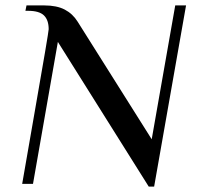

<svg xmlns="http://www.w3.org/2000/svg" viewBox="-20 -680 727 710"><path d="M194 -525 102 0H62L106 -253Q160 -561 160 -572Q160 -606 142.5 -623Q125 -640 84 -640H74L78 -660H143Q190 -660 219.5 -644.5Q249 -629 267 -600L541 -165L628 -660H668L550 10H530Z"/></svg>

Font: Philosopher
Style: Italic
Weight: 400
Italic angle: -10°
Designer: Jovanny Lemonad
Foundry: Jovanny Lemonad
Version: Version 2.000